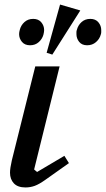

<svg xmlns="http://www.w3.org/2000/svg" viewBox="-20 -812 465 844"><path d="M283 -95 180 -22Q152 -2 132.5 5Q113 12 92 12Q58 12 41 -6Q24 -24 24 -53Q24 -72 32 -107L135 -520H242L130 -67L143 -56L263 -127ZM112 -613Q89 -613 76.5 -628Q64 -643 64 -662Q64 -670 67 -681Q72 -701 87.5 -715Q103 -729 126 -729Q149 -729 161.5 -714Q174 -699 174 -680Q174 -672 171 -660Q166 -641 150.5 -627Q135 -613 112 -613ZM363 -613Q340 -613 328 -628Q316 -643 316 -662Q316 -667 316 -671.5Q316 -676 318 -681Q323 -701 338.5 -715Q354 -729 377 -729Q400 -729 412.5 -714Q425 -699 425 -680Q425 -675 425 -670.5Q425 -666 423 -660Q418 -641 402 -627Q386 -613 363 -613ZM244 -792 333 -766 210 -572 185 -580Z"/></svg>

Font: IBM Plex Serif Medm
Style: Italic
Weight: 500
Italic angle: -14°
Designer: Mike Abbink, Paul van der Laan, Pieter van Rosmalen
Foundry: Bold Monday
Version: Version 3.001